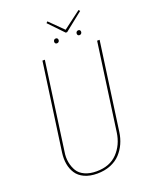

<svg xmlns="http://www.w3.org/2000/svg" viewBox="-161 -963 843 1060"><g transform="rotate(-20 260.5 -433.0)"><path d="M434.1 -875 440.9 -867.2 333.5 -781.7H325.2L243.2 -867.2L251 -875L330.1 -796.9ZM259.8 -742.7Q253.9 -742.7 250.7 -746.3Q247.6 -750 247.6 -755.4Q247.6 -761.7 251.5 -766.1Q255.4 -770.5 262.2 -770.5Q268.1 -770.5 271.2 -766.8Q274.4 -763.2 274.4 -757.8Q274.4 -751.5 270.5 -747.1Q266.6 -742.7 259.8 -742.7ZM392.1 -742.7Q386.2 -742.7 383.1 -746.3Q379.9 -750 379.9 -755.4Q379.9 -761.7 383.8 -766.1Q387.7 -770.5 394.5 -770.5Q400.4 -770.5 403.6 -766.8Q406.7 -763.2 406.7 -757.8Q406.7 -751.5 402.8 -747.1Q398.9 -742.7 392.1 -742.7ZM487.3 -680.7 415.5 -165.5Q410.6 -129.9 396.7 -99.1Q382.8 -68.4 359.9 -43.7Q336.9 -19 301.8 -4.9Q266.6 9.3 223.6 9.3Q180.2 9.3 148.9 -5.1Q117.7 -19.5 101.6 -44.4Q85.4 -69.3 80.1 -100.1Q74.7 -130.9 79.6 -166.5L151.4 -680.7H165.5L94.2 -167Q88.4 -134.3 94 -104.7Q99.6 -75.2 113.3 -52.7Q127 -30.3 155.5 -17.1Q184.1 -3.9 224.1 -3.9Q302.2 -3.9 346.9 -50.8Q391.6 -97.7 401.4 -168L472.7 -680.7Z"/></g></svg>

Font: Fira Sans Compressed Hair
Style: Italic
Weight: 100
Width: 3
Italic angle: -8°
Designer: Carrois Corporate & Edenspiekermann AG
Foundry: Carrois Corporate GbR & Edenspiekermann AG
Version: Version 4.203;PS 004.203;hotconv 1.0.88;makeotf.lib2.5.64775